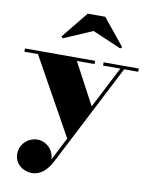

<svg xmlns="http://www.w3.org/2000/svg" viewBox="-118 -803 891 1137"><g transform="rotate(10 328.0 -234.5)"><path d="M368 -632.5 541 -558 551 -567.5 421 -727.5H316L186 -567.5L195.5 -558ZM407.5 -440.5V-460H-14.5V-440.5H67L324.5 22L253.5 160.5C254 102.5 204 58.5 154 58.5C97 58.5 48.5 103.5 48.5 161.5C48.5 224.5 102.5 259.5 152.5 259.5C208 259.5 245.5 219.5 271.5 170L585.5 -440.5H670V-460H458.5V-440.5H562.5L434 -191L301 -440.5Z"/></g></svg>

Font: Bodoni* 11pt Fatface
Style: Regular
Weight: 900
Version: Version 2.3